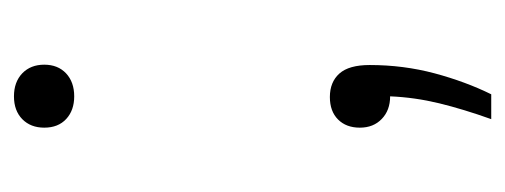

<svg xmlns="http://www.w3.org/2000/svg" viewBox="-250 -338 741 282"><g transform="rotate(-90 121.0 -196.5)"><path d="M87.5 154Q102 113.5 110.8 77.5Q119.5 41.5 121 5.5Q100.5 5.5 87.8 -6.8Q75 -19 75 -39Q75 -59 87 -71Q99 -83 120 -83Q142 -83 154.5 -69Q167 -55 167 -24.5Q167 25 154.8 70.8Q142.5 116.5 124 154ZM121 -458.5Q100.5 -458.5 87.8 -470.2Q75 -482 75 -502.5Q75 -522.5 87.5 -534.8Q100 -547 121 -547Q142 -547 154.8 -534.8Q167.5 -522.5 167.5 -502.5Q167.5 -482.5 154.8 -470.5Q142 -458.5 121 -458.5Z"/></g></svg>

Font: Encode Sans Expanded Light
Style: Regular
Weight: 300
Width: 7
Designer: Multiple Designers
Foundry: Impallari Type
Version: Version 3.000; ttfautohint (v1.8.3) -l 8 -r 50 -G 200 -x 14 